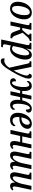

<svg xmlns="http://www.w3.org/2000/svg" viewBox="2021 -2607 834 4916"><g transform="rotate(90 2438.0 -149.0)"><path d="M196 10C385 10 475 -198 475 -350C475 -481 405 -546 305 -546C115 -546 25 -338 25 -186C25 -55 95 10 196 10ZM209 -41C161 -41 132 -76 132 -172C132 -290 182 -495 292 -495C339 -495 368 -460 368 -364C368 -246 318 -41 209 -41Z M531 0H632L685 -248H736L791 -102C822 -20 841 0 938 0H955L965 -44H961C930 -44 909 -73 890 -126L819 -314L900 -404C962 -474 985 -492 1025 -492L1034 -536H846L837 -492C860 -492 873 -485 873 -472C873 -458 866 -439 822 -389L747 -301H696L746 -536H571L561 -492H570C601 -492 624 -484 624 -452C624 -442 622 -428 618 -411Z M991 238H1182L1191 194H1167C1136 194 1114 188 1114 153C1114 137 1119 114 1123 95L1136 36C1139 21 1143 2 1145 -11C1167 3 1197 10 1230 10C1405 10 1505 -219 1505 -379C1505 -481 1466 -546 1386 -546C1315 -546 1264 -492 1227 -408H1223L1249 -536H1082L1072 -492H1081C1112 -492 1135 -484 1135 -452C1135 -442 1133 -429 1129 -410ZM1224 -40C1196 -40 1171 -54 1159 -74L1197 -253C1220 -362 1290 -480 1348 -480C1382 -480 1398 -444 1398 -376C1398 -249 1332 -40 1224 -40Z M1543 248C1625 248 1699 158 1814 -40C1914 -214 1992 -365 1992 -465C1992 -518 1969 -546 1929 -546C1897 -546 1868 -522 1868 -475C1896 -475 1913 -451 1913 -417C1913 -336 1853 -200 1785 -81C1776 -135 1761 -212 1749 -267L1694 -536H1552L1543 -492H1552C1586 -492 1600 -479 1609 -439L1714 31C1662 112 1599 158 1533 158C1515 158 1498 154 1480 148C1476 161 1475 173 1475 184C1475 224 1496 248 1543 248Z M2084 10C2192 10 2266 -104 2299 -248H2370L2317 0H2414L2467 -248H2540C2536 -214 2535 -198 2535 -180C2535 -70 2575 9 2664 9C2748 9 2793 -48 2793 -84C2793 -101 2784 -114 2774 -121C2752 -79 2730 -56 2694 -56C2650 -56 2636 -112 2636 -193C2636 -339 2681 -497 2744 -497C2773 -497 2785 -469 2785 -394C2835 -394 2863 -425 2863 -466C2863 -509 2831 -546 2760 -546C2657 -546 2584 -439 2549 -301H2478L2528 -536H2431L2381 -301H2307C2309 -327 2310 -342 2310 -357C2310 -467 2271 -545 2182 -545C2098 -545 2053 -488 2053 -452C2053 -435 2061 -422 2072 -416C2094 -457 2117 -480 2152 -480C2196 -480 2209 -424 2209 -343C2209 -197 2164 -39 2101 -39C2072 -39 2061 -67 2061 -142C2010 -142 1983 -111 1983 -69C1983 -27 2014 10 2084 10Z M3047 10C3156 10 3210 -56 3210 -100C3210 -113 3204 -123 3192 -129C3166 -86 3123 -53 3069 -53C3005 -53 2975 -100 2975 -184C2975 -198 2976 -213 2978 -228H3014C3175 -228 3278 -328 3278 -435C3278 -504 3229 -546 3146 -546C2969 -546 2868 -349 2868 -186C2868 -59 2938 10 3047 10ZM2985 -281C3003 -394 3061 -495 3125 -495C3155 -495 3173 -474 3173 -436C3173 -345 3113 -281 3002 -281Z M3680 10C3730 10 3767 -18 3794 -48L3774 -77C3755 -61 3741 -55 3725 -55C3702 -55 3693 -73 3693 -101C3693 -126 3699 -161 3707 -197L3779 -536H3678L3628 -301H3472L3522 -536H3347L3337 -492H3346C3377 -492 3400 -484 3400 -452C3400 -442 3398 -428 3394 -411L3307 0H3408L3461 -248H3616L3603 -187C3593 -139 3591 -109 3591 -87C3591 -34 3615 10 3680 10Z M3953 10C4020 10 4070 -32 4121 -116H4125C4124 -103 4124 -92 4124 -82C4124 -27 4152 10 4211 10C4261 10 4298 -19 4324 -48L4305 -77C4286 -61 4272 -55 4255 -55C4233 -55 4224 -72 4224 -101C4224 -127 4230 -164 4238 -200L4310 -536H4208L4155 -288C4132 -179 4063 -59 4003 -59C3974 -59 3965 -85 3965 -111C3965 -141 3973 -185 3984 -235L4048 -536H3873L3863 -492H3872C3903 -492 3926 -484 3926 -452C3926 -442 3923 -425 3919 -407L3878 -214C3869 -171 3860 -127 3860 -97C3860 -39 3886 10 3953 10Z M4484 10C4551 10 4601 -32 4652 -116H4656C4655 -103 4655 -92 4655 -82C4655 -27 4683 10 4742 10C4792 10 4829 -19 4855 -48L4836 -77C4817 -61 4803 -55 4786 -55C4764 -55 4755 -72 4755 -101C4755 -127 4761 -164 4769 -200L4841 -536H4739L4686 -288C4663 -179 4594 -59 4534 -59C4505 -59 4496 -85 4496 -111C4496 -141 4504 -185 4515 -235L4579 -536H4404L4394 -492H4403C4434 -492 4457 -484 4457 -452C4457 -442 4454 -425 4450 -407L4409 -214C4400 -171 4391 -127 4391 -97C4391 -39 4417 10 4484 10Z"/></g></svg>

Font: Noto Serif Condensed Medium
Style: Italic
Weight: 500
Width: 3
Italic angle: -12°
Designer: Monotype Design Team
Foundry: Monotype Imaging Inc.
Version: Version 2.013